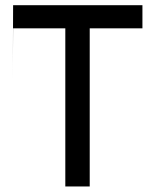

<svg xmlns="http://www.w3.org/2000/svg" viewBox="-20 -710 583 722"><path d="M317.4 -603.5V-8.8H298.8H296.9H293.9H283.2H274.4H267.6H258.8H251H244.1H225.6V-603.5H204.1H162.1H131.8H100.6H74.2H47.9H29.3Q27.3 -203.1 29.3 -624Q27.3 -206.1 29.3 -635.7Q27.3 -208 29.3 -652.3Q27.3 -210 29.3 -666Q27.3 -212.9 29.3 -690.4H515.6V-672.9V-670.9V-668V-664.1V-662.1Q515.6 -662.1 515.6 -655.3V-649.4V-643.6V-636.7V-628.9V-621.1V-603.5Z"/></svg>

Font: LeFont
Style: Default
Weight: 400
Designer: Leryon MEDIA
Version: Version 1.0